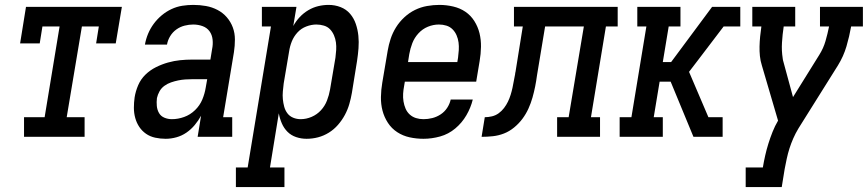

<svg xmlns="http://www.w3.org/2000/svg" viewBox="-20 -558 3540 783"><path d="M78 0V-80H162L223 -450H153L142 -381H62L86 -530H477L452 -381H372L383 -450H314L252 -80H325V0Z M656 8H655Q655 8 655 8Q655 8 655 8Q634 8 613 3.5Q592 -1 575.5 -12.5Q559 -24 548 -40.5Q537 -57 531.5 -77Q526 -97 526 -118.5Q526 -140 529 -161Q533 -186 543.5 -210.5Q554 -235 573 -253.5Q592 -272 616 -284Q640 -296 665 -303Q690 -310 714.5 -312.5Q739 -315 764 -315H838L845 -358Q849 -377 847 -396.5Q845 -416 834.5 -430.5Q824 -445 806 -451.5Q788 -458 768 -458Q751 -458 733 -453.5Q715 -449 699.5 -438Q684 -427 674 -410.5Q664 -394 661 -376H571Q575 -399 584 -420.5Q593 -442 607 -461Q621 -480 639.5 -495.5Q658 -511 679.5 -521Q701 -531 723.5 -534.5Q746 -538 768 -538Q795 -538 820 -533.5Q845 -529 867 -517.5Q889 -506 905 -487.5Q921 -469 929.5 -446Q938 -423 938 -397Q938 -371 934 -345L890 -80H927V0H786L800 -86Q789 -66 774 -48Q759 -30 740 -17Q721 -4 699 2Q677 8 656 8ZM681 -72Q706 -72 731 -81Q756 -90 775.5 -109Q795 -128 805 -152Q815 -176 819 -201L825 -235H764Q750 -235 735.5 -234Q721 -233 706.5 -230Q692 -227 677.5 -222Q663 -217 650.5 -208Q638 -199 630.5 -185.5Q623 -172 620 -158Q618 -142 619.5 -126Q621 -110 628.5 -97Q636 -84 650.5 -78Q665 -72 681 -72Z M942 205V125H990L1085 -450H1048V-530H1189L1176 -452Q1187 -472 1202.5 -488.5Q1218 -505 1237.5 -516.5Q1257 -528 1278 -533Q1299 -538 1320 -538Q1346 -538 1369 -529Q1392 -520 1407.5 -502Q1423 -484 1431 -460.5Q1439 -437 1441.5 -412Q1444 -387 1442 -361Q1440 -335 1436 -309L1415 -179Q1411 -156 1404.5 -133.5Q1398 -111 1386.5 -89.5Q1375 -68 1358.5 -49Q1342 -30 1321 -17Q1300 -4 1277 2Q1254 8 1230 8Q1208 8 1187.5 1Q1167 -6 1152.5 -20.5Q1138 -35 1129.5 -54.5Q1121 -74 1117 -96L1081 125H1140V205ZM1206 -72Q1229 -72 1251 -81.5Q1273 -91 1289 -108.5Q1305 -126 1313.5 -148Q1322 -170 1326 -193L1348 -323Q1350 -338 1351 -354Q1352 -370 1350 -385Q1348 -400 1342 -414Q1336 -428 1326 -438.5Q1316 -449 1301 -453.5Q1286 -458 1270 -458Q1250 -458 1229 -450Q1208 -442 1193 -425.5Q1178 -409 1170 -389Q1162 -369 1159 -348L1137 -218Q1135 -202 1133.5 -185.5Q1132 -169 1133.5 -153.5Q1135 -138 1139 -123Q1143 -108 1152 -96Q1161 -84 1175.5 -78Q1190 -72 1206 -72Z M1707 8Q1678 8 1650.5 2Q1623 -4 1600 -19Q1577 -34 1562 -57Q1547 -80 1540 -106.5Q1533 -133 1533.5 -162.5Q1534 -192 1539 -221L1561 -351Q1565 -375 1573 -399.5Q1581 -424 1595 -446.5Q1609 -469 1629 -487.5Q1649 -506 1672.5 -517.5Q1696 -529 1721.5 -533.5Q1747 -538 1772 -538Q1800 -538 1828 -531.5Q1856 -525 1878 -510Q1900 -495 1914.5 -472Q1929 -449 1935.5 -422.5Q1942 -396 1941.5 -367Q1941 -338 1936 -309L1922 -225H1631L1628 -207Q1625 -192 1624 -176Q1623 -160 1625.5 -144.5Q1628 -129 1634 -115Q1640 -101 1651 -91Q1662 -81 1676.5 -76.5Q1691 -72 1707 -72Q1725 -72 1743 -76.5Q1761 -81 1777 -91.5Q1793 -102 1803.5 -118Q1814 -134 1818 -152H1908Q1900 -119 1882 -88Q1864 -57 1836.5 -34Q1809 -11 1775 -1.5Q1741 8 1707 8ZM1644 -305H1845L1848 -323Q1850 -338 1851 -354Q1852 -370 1850 -385Q1848 -400 1842 -414Q1836 -428 1825.5 -438.5Q1815 -449 1800.5 -453.5Q1786 -458 1770 -458Q1770 -458 1770 -458Q1770 -458 1770 -458Q1747 -458 1725 -449Q1703 -440 1686.5 -422Q1670 -404 1661.5 -382Q1653 -360 1649 -337Z M1944 0 1957 -80Q1971 -80 1986 -83.5Q2001 -87 2013.5 -96Q2026 -105 2035.5 -117.5Q2045 -130 2051.5 -143.5Q2058 -157 2062.5 -171.5Q2067 -186 2070 -200Q2073 -214 2075.5 -228.5Q2078 -243 2081 -257Q2081 -259 2081 -260.5Q2081 -262 2082 -263L2112 -450H2076V-530H2499V-450H2451L2390 -80H2427V0H2252V-80H2299L2361 -450H2203L2170 -251Q2167 -228 2162.5 -205.5Q2158 -183 2151.5 -160Q2145 -137 2135 -115Q2125 -93 2110.5 -73.5Q2096 -54 2076.5 -38Q2057 -22 2035 -13.5Q2013 -5 1990 -2.5Q1967 0 1944 0Z M2507 0V-80H2555L2616 -450H2579V-530H2755V-450H2707L2683 -305H2717L2884 -530H2999V-450H2931L2826 -312L2790 -265L2869 -80H2927V0H2808L2715 -225H2670L2646 -80H2683V0Z M3021 205V125H3091Q3095 101 3100.5 76.5Q3106 52 3113.5 28Q3121 4 3130.5 -20Q3140 -44 3153 -66L3087 -291Q3081 -310 3079 -329.5Q3077 -349 3077.5 -369Q3078 -389 3080 -409.5Q3082 -430 3085 -450H3048V-530H3223V-450H3176Q3171 -417 3169 -384Q3167 -351 3172 -320V-319Q3172 -318 3172.5 -316.5Q3173 -315 3173 -313L3214 -162L3321 -334Q3338 -361 3346.5 -390.5Q3355 -420 3361 -450H3324V-530H3499V-450H3451Q3444 -410 3432 -369Q3420 -328 3397 -291L3236 -34Q3224 -14 3215 6.5Q3206 27 3199.5 47.5Q3193 68 3188.5 89Q3184 110 3180 131L3168 205Z"/></svg>

Font: Iosevka Curly Slab MdObl
Style: Regular
Weight: 500
Italic angle: -9°
Monospace: yes
Designer: Belleve Invis
Foundry: Belleve Invis
Version: Version 11.0.0; ttfautohint (v1.8.3)